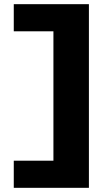

<svg xmlns="http://www.w3.org/2000/svg" viewBox="-20 -790 538 920"><path d="M406 110H46V-20H236V-640H46V-770H406Z"/></svg>

Font: M PLUS 2 Black
Style: Regular
Weight: 900
Designer: Coji Morishita
Foundry: UNDERFOREST DESIGN
Version: Version 1.001